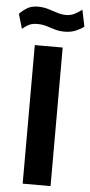

<svg xmlns="http://www.w3.org/2000/svg" viewBox="-77 -963 468 998"><g transform="rotate(5 156.5 -464.0)"><path d="M81 0V-723H226.5V0ZM7 -801.5 -15.5 -878Q2.5 -896.5 24.5 -910Q46.5 -923.5 80.5 -923.5Q108.5 -923.5 133.8 -916Q159 -908.5 182.2 -900.8Q205.5 -893 228 -893Q254.5 -893 275 -904.2Q295.5 -915.5 311.5 -927.5L329.5 -841Q314 -828.5 288 -817.2Q262 -806 228.5 -806Q200.5 -806 177.8 -813Q155 -820 133 -826.8Q111 -833.5 85.5 -833.5Q60 -833.5 43.2 -825.8Q26.5 -818 7 -801.5Z"/></g></svg>

Font: Public Sans Thin
Style: Bold
Weight: 700
Version: Version 2.001